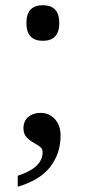

<svg xmlns="http://www.w3.org/2000/svg" viewBox="-20 -561 326 735"><path d="M207 -473.1Q207 -404.8 144 -404.8Q81.1 -404.8 81.1 -473.1Q81.1 -541 144 -541Q207 -541 207 -473.1ZM47.9 111.8Q143.1 81.1 143.1 22Q143.1 9.8 135.5 2.9Q127.9 -3.9 112.3 -12.7Q85.9 -27.8 77.9 -40.3Q69.8 -52.7 69.8 -69.8Q69.8 -97.7 88.1 -113.3Q106.4 -128.9 134.8 -128.9Q168.9 -128.9 190.4 -104.7Q211.9 -80.6 211.9 -42Q211.9 26.4 172.4 77.6Q132.8 128.9 47.9 153.8Z"/></svg>

Font: Noto Serif Bengali
Style: Regular
Weight: 400
Designer: Indian Type Foundry
Foundry: Monotype Imaging Inc.
Version: Version 1.01 uh